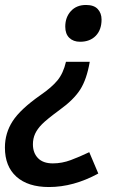

<svg xmlns="http://www.w3.org/2000/svg" viewBox="-37 -564 500 777"><path d="M326.2 -314Q314 -242.7 287.4 -201.2Q260.7 -159.7 204.1 -119.1Q151.9 -80.6 133.1 -61.5Q114.3 -42.5 105.2 -22.9Q96.2 -3.4 96.2 20Q96.2 54.7 116.7 75.9Q137.2 97.2 176.8 97.2Q213.9 97.2 249.8 83.7Q285.6 70.3 324.2 51.8L360.8 138.2Q260.7 192.9 161.1 192.9Q76.2 192.9 29.5 151.1Q-17.1 109.4 -17.1 33.2Q-17.1 -25.4 14.2 -73.7Q45.4 -122.1 127 -179.2Q172.4 -210.4 195.8 -239Q219.2 -267.6 230 -314ZM374 -484.9Q374 -443.4 350.6 -419.2Q327.1 -395 287.1 -395Q259.8 -395 243.4 -410.9Q227.1 -426.8 227.1 -456.1Q227.1 -494.1 249.8 -519Q272.5 -543.9 311 -543.9Q343.3 -543.9 358.6 -527.3Q374 -510.7 374 -484.9Z"/></svg>

Font: Open Sans Semibold
Style: Italic
Weight: 600
Italic angle: -12°
Foundry: Ascender Corporation
Version: Version 1.10